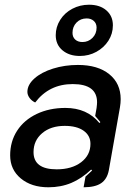

<svg xmlns="http://www.w3.org/2000/svg" viewBox="-20 -784 576 813"><path d="M23 -126Q23 -185 52.5 -230.5Q82 -276 135.5 -301.5Q189 -327 257 -327Q349 -327 401 -263L405 -267L383 -293L389 -327Q391 -343 391 -351Q391 -428 288 -428Q188 -428 129 -350Q114 -357 105 -369.5Q96 -382 96 -395Q96 -425 125.5 -451.5Q155 -478 204.5 -493.5Q254 -509 310 -509Q394 -509 442.5 -470Q491 -431 491 -364Q491 -348 488 -330L441 -64Q434 -26 408.5 -8.5Q383 9 334 9L342 -36L370 -62L366 -66Q326 -28 282 -9.5Q238 9 185 9Q113 9 68 -28.5Q23 -66 23 -126ZM363 -175Q363 -210 334 -230.5Q305 -251 254 -251Q195 -251 158.5 -220Q122 -189 122 -140Q122 -67 220 -67Q284 -67 323.5 -97Q363 -127 363 -175ZM216 -635Q216 -670 235 -700Q254 -730 286.5 -747Q319 -764 357 -764Q403 -764 430.5 -740Q458 -716 458 -677Q458 -641 439 -611.5Q420 -582 388 -564.5Q356 -547 318 -547Q273 -547 244.5 -571Q216 -595 216 -635ZM389 -667Q389 -685 377 -695.5Q365 -706 347 -706Q321 -706 304 -688.5Q287 -671 287 -645Q287 -627 298.5 -616.5Q310 -606 329 -606Q354 -606 371.5 -623.5Q389 -641 389 -667Z"/></svg>

Font: K2D Medium
Style: Italic
Weight: 500
Italic angle: -10°
Designer: Katatrad Aksorn Co.,Ltd.
Foundry: Cadson Demak Co.,Ltd.
Version: Version 1.000; ttfautohint (v1.6)